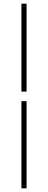

<svg xmlns="http://www.w3.org/2000/svg" viewBox="-20 -770 260 1040"><path d="M96 -274V-750H124V-274ZM96 250V-222H124V250Z"/></svg>

Font: SourceSans3VF
Style: Regular
Weight: 200
Designer: Paul D. Hunt
Foundry: Adobe
Version: Version 3.052;hotconv 1.1.0;makeotfexe 2.6.0